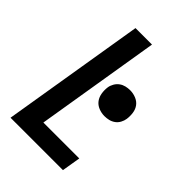

<svg xmlns="http://www.w3.org/2000/svg" viewBox="-215 -832 930 930"><g transform="rotate(45 250.0 -367.5)"><path d="M32 0 153 -735H266L161 -96H407L391 0ZM348 -327Q327 -327 307.5 -335Q288 -343 276.5 -358.5Q265 -374 261.5 -395Q258 -416 261 -437Q263 -451 271 -465Q279 -479 291.5 -488Q304 -497 318.5 -500.5Q333 -504 348 -504Q369 -504 388.5 -496Q408 -488 419.5 -472.5Q431 -457 434 -436Q437 -415 434 -394Q432 -380 424.5 -366Q417 -352 404.5 -343Q392 -334 377.5 -330.5Q363 -327 348 -327Z"/></g></svg>

Font: Iosevka Curly
Style: Bold Italic
Weight: 700
Italic angle: -9°
Monospace: yes
Designer: Belleve Invis
Foundry: Belleve Invis
Version: Version 22.1.2; ttfautohint (v1.8.4)